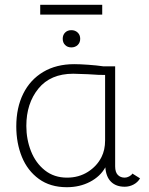

<svg xmlns="http://www.w3.org/2000/svg" viewBox="-20 -773 621 802"><path d="M565 -28Q555 -11 537.5 -2Q520 7 501 7Q465 7 444 -13.5Q423 -34 420 -74Q399 -36 356 -13.5Q313 9 259 9Q190 9 142.5 -25.5Q95 -60 71.5 -117.5Q48 -175 48 -245Q48 -323 77 -381.5Q106 -440 160.5 -472.5Q215 -505 290 -505Q313 -505 348.5 -502.5Q384 -500 411 -496H461V-78Q461 -54 472 -42.5Q483 -31 501 -31Q510 -31 519.5 -36Q529 -41 533 -48ZM419 -460Q403 -459 347 -463L286 -465Q191 -465 140.5 -403Q90 -341 90 -247Q90 -191 109.5 -141.5Q129 -92 167.5 -61.5Q206 -31 260 -31Q309 -31 347 -55Q385 -79 404 -117Q419 -147 419 -186ZM242 -611Q242 -627 252 -637Q262 -647 278 -647Q294 -647 304.5 -637Q315 -627 315 -611Q315 -595 304.5 -585Q294 -575 278 -575Q262 -575 252 -585Q242 -595 242 -611ZM148 -753H407V-712H148Z"/></svg>

Font: Bellota Light
Style: Regular
Weight: 300
Designer: Kemie Guaida
Foundry: Kemie Guaida
Version: Version 4.001